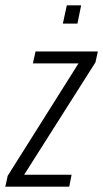

<svg xmlns="http://www.w3.org/2000/svg" viewBox="-46 -704 389 724"><path d="M-26 0 -17 -41 250 -465H78L88 -510H323L314 -469L45 -45H224L215 0ZM191 -615 206 -684H260L246 -615Z"/></svg>

Font: Saira ExtraCondensed Light
Style: Italic
Weight: 300
Width: 2
Italic angle: -12°
Designer: Hector Gatti with collaboration of the Omnibus-Type team
Foundry: Omnibus-Type
Version: Version 1.101